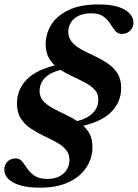

<svg xmlns="http://www.w3.org/2000/svg" viewBox="-24 -717 622 866"><path d="M264 -404Q226.5 -398 202.2 -383.8Q178 -369.5 166.2 -349.8Q154.5 -330 154.5 -306.5Q154.5 -279.5 171.5 -261Q188.5 -242.5 215.8 -228Q243 -213.5 273.5 -199.2Q304 -185 331.2 -166.5Q358.5 -148 375.8 -121Q393 -94 393 -53.5Q393 -4.5 366.2 37.2Q339.5 79 286.8 104.2Q234 129.5 155.5 129.5Q102 129.5 66.5 118.8Q31 108 13.2 89.8Q-4.5 71.5 -4.5 49.5Q-4.5 26 9.8 11.8Q24 -2.5 46.5 -2.5Q64.5 -2.5 75.8 11.2Q87 25 99.2 43.5Q111.5 62 132.2 76Q153 90 190 90Q222.5 90 244.8 78Q267 66 278.2 46.5Q289.5 27 289.5 5.5Q289.5 -23.5 272.5 -42.8Q255.5 -62 228.5 -76.5Q201.5 -91 171.2 -105.2Q141 -119.5 114 -137.8Q87 -156 69.8 -183Q52.5 -210 52.5 -250.5Q52.5 -314.5 99 -360.8Q145.5 -407 248 -427.5ZM419.5 -268Q419.5 -295 402.5 -313Q385.5 -331 358.2 -345.2Q331 -359.5 300.8 -373.5Q270.5 -387.5 243.2 -406Q216 -424.5 199 -451.2Q182 -478 182 -518Q182 -565.5 207.8 -606.2Q233.5 -647 286.2 -672Q339 -697 420 -697Q477 -697 511.5 -685.2Q546 -673.5 562 -654.8Q578 -636 578 -615.5Q578 -593.5 563.2 -578.8Q548.5 -564 525.5 -564Q507 -564 495.8 -578Q484.5 -592 472.8 -610.5Q461 -629 441.8 -643Q422.5 -657 388 -657Q353.5 -657 330.2 -645.5Q307 -634 295.5 -615Q284 -596 284 -574Q284 -545.5 301.2 -526.2Q318.5 -507 345.8 -492.5Q373 -478 403.2 -464Q433.5 -450 460.8 -431.8Q488 -413.5 505.2 -387Q522.5 -360.5 522.5 -320.5Q522.5 -255 475 -209.2Q427.5 -163.5 327 -144.5L311 -168.5Q346 -174.5 370.2 -188.5Q394.5 -202.5 407 -222.8Q419.5 -243 419.5 -268Z"/></svg>

Font: Newsreader 36pt SemiBold
Style: Italic
Weight: 600
Italic angle: -17°
Designer: Hugues Gentile
Foundry: Production Type
Version: Version 1.003